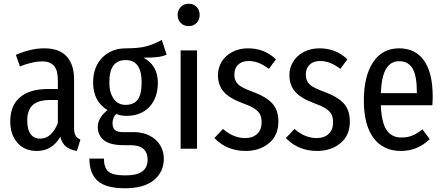

<svg xmlns="http://www.w3.org/2000/svg" viewBox="-20 -797 2379 1029"><path d="M411 -49 392 12Q355 6 333.5 -11.5Q312 -29 303 -64Q260 12 177 12Q112 12 73.5 -31.5Q35 -75 35 -147Q35 -231 87 -275.5Q139 -320 238 -320H290V-368Q290 -420 269.5 -444Q249 -468 206 -468Q155 -468 87 -441L65 -503Q146 -538 217 -538Q298 -538 337.5 -494.5Q377 -451 377 -372V-112Q377 -84 385 -70.5Q393 -57 411 -49ZM290 -138V-261H248Q185 -261 155.5 -234Q126 -207 126 -151Q126 -103 144 -78.5Q162 -54 195 -54Q257 -54 290 -138Z M873 -504Q850 -494 821.5 -491Q793 -488 749 -488Q826 -446 826 -354Q826 -273 781 -224.5Q736 -176 657 -176Q628 -176 604 -186Q594 -178 588.5 -164.5Q583 -151 583 -136Q583 -114 595 -101.5Q607 -89 638 -89H696Q745 -89 782 -70Q819 -51 838.5 -18.5Q858 14 858 53Q858 125 804.5 168.5Q751 212 650 212Q546 212 502.5 171.5Q459 131 459 53H537Q537 102 561 122.5Q585 143 651 143Q715 143 743 121.5Q771 100 771 59Q771 -19 679 -19H642Q570 -19 537 -45.5Q504 -72 504 -117Q504 -165 556 -207Q479 -254 479 -355Q479 -438 528 -488Q577 -538 655 -538Q725 -538 765 -549Q805 -560 847 -583ZM566 -355Q566 -301 589 -268Q612 -235 653 -235Q697 -235 718 -263Q739 -291 739 -356Q739 -475 654 -475Q610 -475 588 -446Q566 -417 566 -355Z M1036 -527V0H948V-527ZM1050 -716Q1050 -691 1033.5 -674Q1017 -657 991 -657Q965 -657 948.5 -674Q932 -691 932 -716Q932 -742 948.5 -759.5Q965 -777 991 -777Q1018 -777 1034 -760Q1050 -743 1050 -716Z M1459 -479 1421 -428Q1393 -449 1367 -459.5Q1341 -470 1312 -470Q1277 -470 1256.5 -450.5Q1236 -431 1236 -397Q1236 -364 1256 -345Q1276 -326 1332 -306Q1404 -280 1438 -244Q1472 -208 1472 -146Q1472 -71 1421.5 -29.5Q1371 12 1296 12Q1196 12 1129 -57L1175 -106Q1231 -57 1294 -57Q1334 -57 1358 -79Q1382 -101 1382 -141Q1382 -168 1373 -185Q1364 -202 1342 -216Q1320 -230 1278 -245Q1208 -271 1178 -306.5Q1148 -342 1148 -394Q1148 -434 1168.5 -467Q1189 -500 1226 -519Q1263 -538 1310 -538Q1397 -538 1459 -479Z M1842 -479 1804 -428Q1776 -449 1750 -459.5Q1724 -470 1695 -470Q1660 -470 1639.5 -450.5Q1619 -431 1619 -397Q1619 -364 1639 -345Q1659 -326 1715 -306Q1787 -280 1821 -244Q1855 -208 1855 -146Q1855 -71 1804.5 -29.5Q1754 12 1679 12Q1579 12 1512 -57L1558 -106Q1614 -57 1677 -57Q1717 -57 1741 -79Q1765 -101 1765 -141Q1765 -168 1756 -185Q1747 -202 1725 -216Q1703 -230 1661 -245Q1591 -271 1561 -306.5Q1531 -342 1531 -394Q1531 -434 1551.5 -467Q1572 -500 1609 -519Q1646 -538 1693 -538Q1780 -538 1842 -479Z M2297 -233H2021Q2025 -138 2052.5 -99Q2080 -60 2131 -60Q2164 -60 2190 -70.5Q2216 -81 2244 -104L2283 -51Q2217 12 2128 12Q2034 12 1982 -57.5Q1930 -127 1930 -258Q1930 -389 1979.5 -463.5Q2029 -538 2119 -538Q2206 -538 2252.5 -472.5Q2299 -407 2299 -279Q2299 -257 2297 -233ZM2214 -305Q2214 -391 2191 -430Q2168 -469 2119 -469Q2075 -469 2050 -429.5Q2025 -390 2021 -298H2214Z"/></svg>

Font: Fira Sans Extra Condensed
Style: Regular
Weight: 400
Width: 1
Designer: Carrois Corporate & Edenspiekermann AG
Foundry: Carrois Corporate GbR & Edenspiekermann AG
Version: Version 4.203